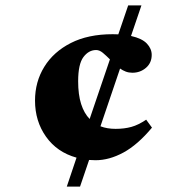

<svg xmlns="http://www.w3.org/2000/svg" viewBox="-20 -690 690 710"><path d="M227 0 263 -107Q191 -127 150.2 -184.5Q109.5 -242 109.5 -318Q109.5 -387.5 143.8 -443Q178 -498.5 242 -531Q306 -563.5 396.5 -563.5Q407.5 -563.5 417.5 -563L454 -670H503L464.5 -557Q505 -548 523 -529Q541 -510 541 -487Q541 -457.5 519.8 -439.2Q498.5 -421 469.5 -421Q456.5 -421 445.2 -425.2Q434 -429.5 424 -436.5L351.5 -223Q376 -213.5 407.5 -213.5Q440 -213.5 466 -220.8Q492 -228 520.5 -247.5L542 -218Q489 -154.5 436.5 -126Q384 -97.5 333.5 -97.5Q321 -97.5 309.5 -98.5L276 0ZM269 -389.5Q269 -340 280 -305.5Q291 -271 311.5 -250L386.5 -470.5Q373 -484 360.5 -494.5Q348 -505 335.5 -505Q308 -505 288.5 -479Q269 -453 269 -389.5Z"/></svg>

Font: Newsreader 16pt ExtraBold
Style: Regular
Weight: 800
Designer: Hugues Gentile
Foundry: Production Type
Version: Version 1.003; ttfautohint (v1.8.3)